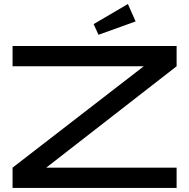

<svg xmlns="http://www.w3.org/2000/svg" viewBox="-20 -927 932 947"><path d="M851.1 -600.1 208 -100.1H851.1V0H42V-100.1L689 -600.1H42V-700.2H851.1ZM648.9 -821.3 465.8 -755.4 441.9 -808.1 610.8 -907.2Z"/></svg>

Font: Bruno Ace
Style: Regular
Weight: 400
Designer: Astigmatic (AOETI)
Foundry: Astigmatic (AOETI)
Version: Version 1.000